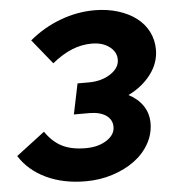

<svg xmlns="http://www.w3.org/2000/svg" viewBox="-62 -758 731 815"><g transform="rotate(-5 303.5 -350.0)"><path d="M566 -212Q566 -166 543 -125Q520 -84 480 -54.5Q440 -25 386 -7.5Q332 10 271 10Q176 10 103 -24.5Q30 -59 -10 -122L112 -215Q143 -170 183 -150Q223 -130 283 -130Q336 -130 372 -153Q408 -176 408 -210Q408 -241 382 -259Q356 -277 310 -277H245L272 -407H320Q374 -407 412.5 -432Q451 -457 451 -493Q451 -526 421.5 -548Q392 -570 347 -570Q303 -570 261.5 -553Q220 -536 177 -501L92 -606Q152 -656 224 -683Q296 -710 370 -710Q424 -710 469.5 -696Q515 -682 547.5 -657.5Q580 -633 598 -598Q616 -563 616 -521Q616 -464 579 -415.5Q542 -367 483 -339Q522 -319 544 -286.5Q566 -254 566 -212Z"/></g></svg>

Font: Red Hat Display Black
Style: Italic
Weight: 900
Italic angle: -12°
Designer: Pentagram / MCKL
Foundry: Pentagram / MCKL
Version: Version 1.003; Red Hat Display Black Italic